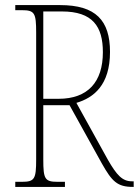

<svg xmlns="http://www.w3.org/2000/svg" viewBox="-20 -734 545 754"><path d="M40 0H235V-20H206C156 -20 150 -31 150 -108V-321H253L380 -92C420 -21 441 0 502 0H505V-22H498C460 -22 438 -47 404 -106L280 -330C348 -350 412 -400 412 -530C412 -654 356 -714 216 -714H40V-694H66C116 -694 122 -683 122 -606V-108C122 -31 116 -20 66 -20H40ZM210 -346H150V-689H223C344 -689 384 -630 384 -529C384 -412 325 -346 210 -346Z"/></svg>

Font: Noto Serif Bengali Condensed Thin
Style: Regular
Weight: 100
Width: 3
Designer: Juan Bruce, Universal Thirst, Indian Type Foundry and the Monotype Design Team.
Foundry: Monotype Imaging Inc.
Version: Version 2.003